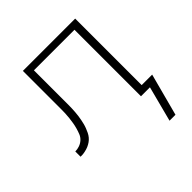

<svg xmlns="http://www.w3.org/2000/svg" viewBox="-192 -656 984 984"><g transform="rotate(-45 300.0 -164.0)"><path d="M520 192H477L527 0H462V-482H168V-231Q168 -218 167.5 -205.5Q167 -193 166 -180.5Q165 -168 163.5 -156Q162 -144 159.5 -131.5Q157 -119 154 -107Q151 -95 146.5 -83.5Q142 -72 136.5 -60.5Q131 -49 123 -39.5Q115 -30 105 -23Q95 -16 83.5 -11Q72 -6 57.5 -3Q43 0 35 0H24V-38Q40 -38 55.5 -43.5Q71 -49 83 -60Q95 -71 101 -86Q107 -101 111.5 -117Q116 -133 118.5 -148.5Q121 -164 123 -180.5Q125 -197 125.5 -213Q126 -229 126 -245V-520H505V-38H581Z"/></g></svg>

Font: Iosevka Aile Extralight
Style: Regular
Weight: 200
Designer: Belleve Invis
Foundry: Belleve Invis
Version: Version 31.1.0; ttfautohint (v1.8.4)